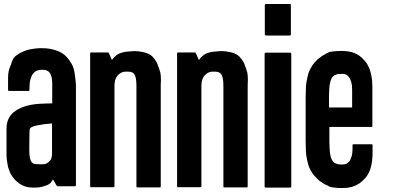

<svg xmlns="http://www.w3.org/2000/svg" viewBox="-20 -942 1973 964"><path d="M361.3 -511.7Q361.3 -345.7 361.3 -11.7Q361.3 -9.8 359.4 -8.8Q358.4 -6.8 355.5 -6.8Q327.1 -6.8 269.5 -6.8Q268.6 -6.8 266.6 -7.8Q265.6 -8.8 264.6 -9.8Q258.8 -20.5 246.1 -41Q245.1 -40 245.1 -39.1Q245.1 -39.1 244.1 -38.1Q238.3 -28.3 232.4 -22.5Q226.6 -16.6 214.8 -11.7Q195.3 -4.9 181.6 -2Q168.9 0 146.5 0Q130.9 0 117.2 -2.9Q102.5 -5.9 89.8 -12.7Q78.1 -18.6 67.4 -28.3Q55.7 -37.1 47.9 -47.9Q39.1 -58.6 32.2 -71.3Q26.4 -85 21.5 -99.6Q17.6 -115.2 15.6 -131.8Q12.7 -147.5 12.7 -165Q12.7 -209 12.7 -296.9Q12.7 -337.9 36.1 -366.2Q59.6 -393.6 105.5 -408.2Q141.6 -418.9 178.7 -420.9Q216.8 -422.9 242.2 -422.9Q242.2 -450.2 242.2 -505.9Q242.2 -515.6 242.2 -524.4Q241.2 -534.2 241.2 -542Q240.2 -549.8 238.3 -556.6Q236.3 -563.5 234.4 -569.3Q230.5 -574.2 227.5 -579.1Q224.6 -583 218.8 -585.9Q213.9 -588.9 207 -590.8Q200.2 -591.8 190.4 -591.8Q184.6 -591.8 178.7 -590.8Q172.9 -589.8 167 -587.9Q161.1 -585.9 156.2 -582Q151.4 -578.1 146.5 -573.2Q142.6 -567.4 138.7 -560.5Q135.7 -552.7 132.8 -543.9Q130.9 -535.2 128.9 -523.4Q127.9 -511.7 127.9 -498Q127.9 -495.1 127.9 -490.2Q127.9 -487.3 127 -486.3Q125 -485.4 123 -485.4Q90.8 -485.4 26.4 -485.4Q23.4 -485.4 22.5 -486.3Q20.5 -487.3 20.5 -490.2Q20.5 -501 20.5 -523.4Q20.5 -524.4 20.5 -554.7Q20.5 -585 33.2 -613.3Q35.2 -617.2 36.1 -620.1Q37.1 -624 38.1 -627.9Q41 -636.7 44.9 -644.5Q48.8 -652.3 57.6 -660.2Q70.3 -669.9 84 -677.7Q98.6 -684.6 115.2 -690.4Q131.8 -695.3 149.4 -697.3Q167 -700.2 186.5 -700.2Q211.9 -700.2 228.5 -697.3Q244.1 -694.3 260.7 -689.5Q278.3 -683.6 292 -674.8Q305.7 -666 315.4 -655.3Q326.2 -643.6 336.9 -626Q347.7 -608.4 351.6 -590.8Q355.5 -574.2 357.4 -553.7Q360.4 -534.2 361.3 -511.7ZM140.6 -126Q147.5 -119.1 158.2 -118.2Q168.9 -117.2 182.6 -117.2Q184.6 -117.2 186.5 -117.2Q188.5 -117.2 190.4 -117.2Q200.2 -117.2 206.1 -118.2Q212.9 -120.1 217.8 -124Q235.4 -135.7 238.3 -148.4Q241.2 -162.1 241.2 -169.9Q241.2 -220.7 241.2 -322.3Q205.1 -320.3 167 -312.5Q129.9 -305.7 128.9 -291Q128.9 -285.2 127.9 -274.4Q127 -241.2 127 -196.3Q127 -192.4 127 -188.5Q127 -139.6 140.6 -126Z M787.1 -517.6Q787.1 -346.7 787.1 -5.9Q787.1 -2.9 786.1 -2Q784.2 -1 782.2 -1Q768.6 -1 740.2 -1Q716.8 -1 669.9 -1Q668 -1 667 -2Q665 -2.9 665 -5.9Q665 -174.8 665 -512.7Q665 -533.2 662.1 -548.8Q659.2 -563.5 653.3 -570.3Q647.5 -578.1 635.7 -581.1Q624 -583 605.5 -582Q585.9 -580.1 570.3 -562.5Q554.7 -544.9 554.7 -510.7Q554.7 -342.8 554.7 -6.8Q554.7 -3.9 552.7 -2.9Q551.8 -2 549.8 -2Q511.7 -2 437.5 -2Q435.5 -2 433.6 -2.9Q432.6 -3.9 432.6 -6.8Q432.6 -89.8 432.6 -256.8Q432.6 -395.5 432.6 -673.8Q432.6 -675.8 433.6 -677.7Q435.5 -678.7 437.5 -678.7Q465.8 -678.7 521.5 -678.7Q522.5 -678.7 524.4 -677.7Q525.4 -676.8 526.4 -675.8Q531.2 -664.1 542 -640.6Q548.8 -651.4 560.5 -661.1Q571.3 -671.9 591.8 -677.7Q612.3 -683.6 640.6 -684.6Q646.5 -685.5 652.3 -685.5Q673.8 -685.5 692.4 -681.6Q729.5 -674.8 745.1 -658.2Q761.7 -640.6 769.5 -623Q780.3 -595.7 785.2 -577.1Q788.1 -564.5 788.1 -538.1Q788.1 -529.3 787.1 -517.6Z M1223.6 -517.6Q1223.6 -346.7 1223.6 -5.9Q1223.6 -2.9 1222.7 -2Q1220.7 -1 1218.8 -1Q1205.1 -1 1176.8 -1Q1153.3 -1 1106.4 -1Q1104.5 -1 1103.5 -2Q1101.6 -2.9 1101.6 -5.9Q1101.6 -174.8 1101.6 -512.7Q1101.6 -533.2 1098.6 -548.8Q1095.7 -563.5 1089.8 -570.3Q1084 -578.1 1072.3 -581.1Q1060.5 -583 1042 -582Q1022.5 -580.1 1006.8 -562.5Q991.2 -544.9 991.2 -510.7Q991.2 -342.8 991.2 -6.8Q991.2 -3.9 989.3 -2.9Q988.3 -2 986.3 -2Q948.2 -2 874 -2Q872.1 -2 870.1 -2.9Q869.1 -3.9 869.1 -6.8Q869.1 -89.8 869.1 -256.8Q869.1 -395.5 869.1 -673.8Q869.1 -675.8 870.1 -677.7Q872.1 -678.7 874 -678.7Q902.3 -678.7 958 -678.7Q959 -678.7 960.9 -677.7Q961.9 -676.8 962.9 -675.8Q967.8 -664.1 978.5 -640.6Q985.4 -651.4 997.1 -661.1Q1007.8 -671.9 1028.3 -677.7Q1048.8 -683.6 1077.1 -684.6Q1083 -685.5 1088.9 -685.5Q1110.4 -685.5 1128.9 -681.6Q1166 -674.8 1181.6 -658.2Q1198.2 -640.6 1206.1 -623Q1216.8 -595.7 1221.7 -577.1Q1224.6 -564.5 1224.6 -538.1Q1224.6 -529.3 1223.6 -517.6Z M1309.6 -768.6Q1309.6 -818.4 1309.6 -917Q1309.6 -918.9 1311.5 -920.9Q1313.5 -921.9 1316.4 -921.9Q1356.4 -921.9 1435.5 -921.9Q1438.5 -921.9 1439.5 -920.9Q1440.4 -919.9 1440.4 -918Q1440.4 -918 1440.4 -917Q1440.4 -867.2 1440.4 -768.6Q1440.4 -766.6 1438.5 -765.6Q1437.5 -763.7 1434.6 -763.7Q1394.5 -763.7 1315.4 -763.7Q1312.5 -763.7 1311.5 -765.6Q1309.6 -766.6 1309.6 -768.6ZM1442.4 -671.9Q1442.4 -587.9 1442.4 -420.9Q1442.4 -282.2 1442.4 -4.9Q1442.4 -2.9 1440.4 -1Q1439.5 0 1436.5 0Q1396.5 0 1314.5 0Q1311.5 0 1310.5 -1Q1308.6 -2.9 1308.6 -4.9Q1308.6 -88.9 1308.6 -255.9Q1308.6 -394.5 1308.6 -671.9Q1308.6 -673.8 1310.5 -675.8Q1311.5 -677.7 1314.5 -677.7Q1355.5 -677.7 1436.5 -677.7Q1439.5 -677.7 1440.4 -675.8Q1442.4 -673.8 1442.4 -671.9Z M1844.7 -304.7Q1774.4 -304.7 1633.8 -304.7Q1633.8 -280.3 1633.8 -231.4Q1633.8 -213.9 1634.8 -199.2Q1635.7 -185.5 1636.7 -173.8Q1638.7 -163.1 1640.6 -154.3Q1643.6 -145.5 1646.5 -138.7Q1650.4 -132.8 1654.3 -128.9Q1658.2 -124 1664.1 -122.1Q1668 -120.1 1671.9 -119.1Q1675.8 -118.2 1679.7 -117.2Q1682.6 -116.2 1690.4 -116.2Q1699.2 -116.2 1702.1 -116.2Q1706.1 -116.2 1710.9 -117.2Q1715.8 -118.2 1719.7 -120.1Q1723.6 -122.1 1727.5 -126Q1731.4 -129.9 1735.4 -133.8Q1738.3 -138.7 1741.2 -145.5Q1744.1 -151.4 1746.1 -159.2Q1748 -167 1749 -175.8Q1750 -185.5 1750 -196.3Q1750 -202.1 1750 -212.9Q1750 -215.8 1751 -216.8Q1752.9 -217.8 1754.9 -217.8Q1785.2 -217.8 1845.7 -217.8Q1848.6 -217.8 1849.6 -216.8Q1850.6 -215.8 1850.6 -212.9Q1850.6 -201.2 1850.6 -175.8Q1850.6 -130.9 1840.8 -97.7Q1830.1 -63.5 1808.6 -42Q1786.1 -18.6 1760.7 -8.8Q1736.3 2 1700.2 2Q1697.3 2 1688.5 2Q1679.7 2 1676.8 2Q1669.9 1 1663.1 0Q1656.2 0 1650.4 -1Q1642.6 -2 1637.7 -3.9Q1633.8 -5.9 1628.9 -7.8Q1627 -9.8 1624 -10.7Q1622.1 -11.7 1619.1 -12.7Q1613.3 -15.6 1607.4 -18.6Q1601.6 -22.5 1595.7 -26.4Q1590.8 -29.3 1585 -33.2Q1580.1 -37.1 1575.2 -42Q1566.4 -50.8 1556.6 -61.5Q1547.9 -72.3 1540 -85.9Q1532.2 -100.6 1528.3 -113.3Q1524.4 -126 1518.6 -156.2Q1515.6 -173.8 1515.6 -194.3Q1514.6 -214.8 1514.6 -238.3Q1514.6 -239.3 1514.6 -241.2Q1514.6 -242.2 1514.6 -242.2Q1514.6 -242.2 1514.6 -242.2Q1514.6 -266.6 1514.6 -316.4Q1514.6 -357.4 1514.6 -440.4Q1514.6 -440.4 1514.6 -441.4Q1514.6 -441.4 1514.6 -441.4Q1514.6 -443.4 1514.6 -447.3Q1514.6 -470.7 1515.6 -490.2Q1515.6 -510.7 1518.6 -529.3Q1524.4 -559.6 1528.3 -573.2Q1532.2 -585.9 1540 -599.6Q1547.9 -614.3 1556.6 -625Q1566.4 -635.7 1575.2 -644.5Q1585 -652.3 1594.7 -659.2Q1604.5 -666 1614.3 -670.9Q1617.2 -672.9 1619.1 -673.8Q1622.1 -675.8 1624 -675.8Q1628.9 -678.7 1632.8 -680.7Q1637.7 -682.6 1644.5 -682.6Q1655.3 -684.6 1672.9 -685.5Q1689.5 -686.5 1699.2 -686.5Q1703.1 -685.5 1706.1 -685.5Q1710 -685.5 1713.9 -685.5Q1749 -682.6 1769.5 -670.9Q1791 -660.2 1807.6 -640.6Q1822.3 -626 1832 -603.5Q1841.8 -582 1845.7 -553.7Q1848.6 -542 1848.6 -530.3Q1849.6 -518.6 1849.6 -505.9Q1849.6 -440.4 1849.6 -309.6Q1849.6 -306.6 1848.6 -305.7Q1847.7 -303.7 1844.7 -303.7Q1844.7 -304.7 1844.7 -304.7ZM1748 -402.3Q1748 -431.6 1748 -492.2Q1748 -502.9 1747.1 -511.7Q1746.1 -520.5 1744.1 -528.3Q1741.2 -535.2 1739.3 -542Q1736.3 -548.8 1733.4 -552.7Q1729.5 -558.6 1726.6 -561.5Q1722.7 -564.5 1717.8 -567.4Q1713.9 -569.3 1709 -570.3Q1704.1 -571.3 1700.2 -571.3Q1696.3 -571.3 1688.5 -570.3Q1679.7 -570.3 1677.7 -570.3Q1673.8 -569.3 1669.9 -568.4Q1666 -566.4 1662.1 -565.4Q1656.2 -562.5 1652.3 -558.6Q1647.5 -553.7 1644.5 -547.9Q1641.6 -542 1638.7 -533.2Q1636.7 -524.4 1634.8 -513.7Q1633.8 -502.9 1632.8 -488.3Q1631.8 -474.6 1631.8 -458Q1631.8 -439.5 1631.8 -402.3Q1670.9 -402.3 1748 -402.3Z"/></svg>

Font: Typeface
Style: Regular
Weight: 400
Version: Version 1.0